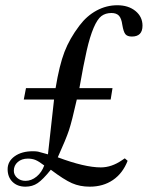

<svg xmlns="http://www.w3.org/2000/svg" viewBox="-20 -699 558 725"><path d="M397.9 -323.2H270Q251.5 -240.7 240.5 -207.5Q229.5 -174.3 198.2 -105Q299.8 -66.9 360.8 -66.9Q401.4 -66.9 440.9 -94.2L451.2 -101.1L461.9 -91.8Q443.4 -44.4 406.5 -19.3Q369.6 5.9 318.8 5.9Q281.7 5.9 251.7 -7.3Q221.7 -20.5 171.9 -58.1Q142.1 -21 122.3 -7.6Q102.5 5.9 76.2 5.9Q45.9 5.9 27.3 -12.2Q8.8 -30.3 8.8 -60.1Q8.8 -89.8 35.4 -108.9Q62 -127.9 104 -127.9Q116.2 -127.9 123.5 -126.5Q130.9 -125 161.1 -116.2L184.1 -323.2H69.8L78.1 -366.2H189.9Q204.1 -452.6 223.4 -502.9Q242.7 -553.2 279.8 -602.1Q307.6 -639.2 344.7 -659.2Q381.8 -679.2 422.9 -679.2Q464.8 -679.2 491.5 -657.5Q518.1 -635.7 518.1 -602.1Q518.1 -561 478 -561Q460.9 -561 453.6 -569.8Q446.3 -578.6 441.9 -605Q438.5 -629.9 429 -639.9Q419.4 -649.9 400.9 -649.9Q378.4 -649.9 363 -638.4Q347.7 -627 333.5 -593.8Q319.3 -560.5 307.4 -508.1Q295.4 -455.6 279.8 -366.2H404.8ZM147 -74.2Q126.5 -89.8 113.8 -95Q101.1 -100.1 85 -100.1Q62 -100.1 47.1 -87.2Q32.2 -74.2 32.2 -54.2Q32.2 -38.6 44.9 -27.3Q57.6 -16.1 76.2 -16.1Q98.6 -16.1 118.2 -32.2Q137.7 -48.3 147 -74.2Z"/></svg>

Font: Accordance
Style: Italic
Weight: 400
Italic angle: -11°
Version: Version 1.2 (build January 31, 2020) Miklal Software Solutio